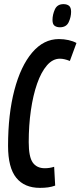

<svg xmlns="http://www.w3.org/2000/svg" viewBox="-20 -899 390 929"><path d="M173 10Q98 10 58.5 -39Q19 -88 19 -193Q19 -346 49.5 -462.5Q80 -579 135.5 -644.5Q191 -710 265 -710Q289 -710 311.5 -705Q334 -700 350 -691L318 -604Q291 -615 270 -615Q235 -615 207 -582.5Q179 -550 159.5 -494Q140 -438 129.5 -365.5Q119 -293 119 -211Q119 -140 138.5 -112.5Q158 -85 197 -85Q220 -85 242 -92L247 -1Q231 5 213 7.5Q195 10 173 10ZM270 -767Q254 -767 244 -774.5Q234 -782 234 -802Q234 -828 245.5 -853.5Q257 -879 287 -879Q304 -879 314 -871Q324 -863 324 -842Q324 -817 312.5 -792Q301 -767 270 -767Z"/></svg>

Font: Georama ExtraCondensed SemiBold
Style: Italic
Weight: 600
Width: 2
Italic angle: -9°
Designer: Jean-Baptiste Levee
Foundry: Production Type
Version: Version 1.000